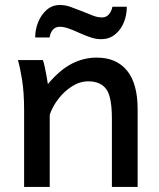

<svg xmlns="http://www.w3.org/2000/svg" viewBox="-20 -734 625 754"><path d="M520.5 0H419.4Q419.4 -10.7 419.4 -44.9Q419.4 -79.1 419.4 -122.3Q419.4 -165.5 419.4 -205.6Q419.4 -245.6 419.4 -268.6Q419.4 -355 396.7 -384.8Q374 -414.6 326.7 -414.6Q293.5 -414.6 262.5 -394.8Q231.4 -375 208.5 -344.7Q185.5 -314.5 175.3 -283.2V0H74.7Q74.7 -11.2 74.7 -46.6Q74.7 -82 74.7 -128.7Q74.7 -175.3 74.7 -221.7Q74.7 -268.1 74.7 -300.3Q74.7 -372.1 66.4 -422.4Q58.1 -472.7 50.3 -498H148.4Q152.3 -487.8 156 -470Q159.7 -452.1 163.1 -433.8Q166.5 -415.5 168 -403.8Q214.4 -459 261.2 -483.4Q308.1 -507.8 359.9 -507.8Q437 -507.8 478.8 -456.8Q520.5 -405.8 520.5 -305.2Q520.5 -283.2 520.5 -248.8Q520.5 -214.4 520.5 -175.3Q520.5 -136.2 520.5 -99.9Q520.5 -63.5 520.5 -36.6Q520.5 -9.8 520.5 0ZM174.8 -586.9H118.2Q118.2 -618.7 130.1 -647.7Q142.1 -676.8 163.8 -695.6Q185.5 -714.4 215.3 -714.4Q236.8 -714.4 257.3 -706.8Q277.8 -699.2 304.2 -689Q331.1 -677.7 347.9 -671.6Q364.7 -665.5 380.4 -665.5Q397.9 -665.5 408.2 -678.2Q418.5 -690.9 421.4 -707.5H478Q478 -673.8 465.8 -644.8Q453.6 -615.7 430.9 -597.9Q408.2 -580.1 377.4 -580.1Q357.4 -580.1 337.4 -586.7Q317.4 -593.3 294.4 -603.5Q265.6 -616.7 247.6 -622.8Q229.5 -628.9 215.3 -628.9Q197.3 -628.9 187 -616.5Q176.8 -604 174.8 -586.9Z"/></svg>

Font: Kanchenjunga Medium
Style: Regular
Weight: 500
Version: Version 2.001